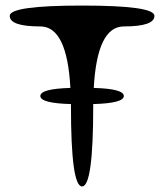

<svg xmlns="http://www.w3.org/2000/svg" viewBox="-20 -670 590 690"><path d="M275 -650Q535 -650 535 -613Q535 -575 425 -575Q329 -575 317 -354Q425 -351 425 -325Q425 -299 315 -296V-288Q315 0 275 0Q235 0 235 -288V-296Q125 -299 125 -325Q125 -351 233 -354Q221 -575 125 -575Q15 -575 15 -613Q15 -650 275 -650Z"/></svg>

Font: Syne Mono
Style: Regular
Weight: 400
Monospace: yes
Designer: Lucas Descroix
Foundry: Bonjour Monde
Version: Version 2.000; ttfautohint (v1.8.3)